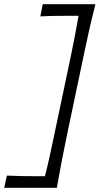

<svg xmlns="http://www.w3.org/2000/svg" viewBox="-82 -784 476 919"><path d="M-62 115 -49 56.5Q-16 58 21.5 58.8Q59 59.5 110.5 59.5H133Q145 13 155.2 -33.2Q165.5 -79.5 176.5 -133L257.5 -517.5Q268.5 -570.5 277.2 -616.2Q286 -662 294 -708.5H267.5Q224.5 -708.5 185.8 -708Q147 -707.5 111 -705.5L122.5 -764H374.5Q359.5 -704.5 346.8 -648.8Q334 -593 320.5 -527.5L235.5 -123Q222 -57.5 211.2 -1Q200.5 55.5 190 115Z"/></svg>

Font: Commissioner Flair Light
Style: Italic
Weight: 300
Italic angle: -12°
Designer: Kostas Bartsokas
Foundry: Kostas Bartsokas
Version: Version 1.000; ttfautohint (v1.8.3)